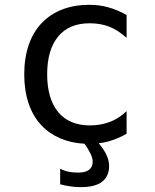

<svg xmlns="http://www.w3.org/2000/svg" viewBox="-20 -580 642 793"><path d="M350.6 -483.9C380.4 -483.9 407.7 -479 431.6 -469.7C455.6 -460.4 479 -444.8 502.9 -423.8V-518.1C477.5 -532.2 452.1 -543 427.2 -549.8C402.3 -556.6 377.9 -560.1 348.1 -560.1C267.6 -560.1 199.7 -534.7 151.9 -484.4C106.4 -436.5 80.1 -365.2 80.1 -272.9C80.1 -184.1 104.5 -111.8 151.4 -62C194.8 -16.1 256.3 9.8 329.1 13.7C338.9 27.8 346.7 40.5 352.1 51.3C359.4 65.4 362.8 76.7 362.8 87.9C362.8 101.6 357.9 113.3 348.1 121.1C337.9 129.4 322.8 132.8 302.2 132.8C291 132.8 275.9 131.8 263.7 129.4C251.5 127 239.7 122.6 228.5 117.2V181.2C242.7 185.1 257.3 188 271.5 189.9C285.6 191.9 299.8 192.9 314 192.9C354 192.9 382.8 185.1 401.4 170.9C420.9 155.8 430.7 132.8 430.7 106.9C430.7 87.4 425.3 70.8 418 56.2C411.1 42.5 400.9 27.3 387.7 11.7C402.8 10.3 416 7.3 428.7 3.9C453.1 -2.9 481 -14.6 502.9 -27.8V-121.1C482.9 -102.5 463.4 -87.9 434.1 -76.7C411.1 -67.9 384.3 -62 352.1 -62C295.4 -62 251 -80.1 220.2 -117.2C188 -156.2 174.8 -211.4 174.8 -273.4C174.8 -340.3 189.9 -392.6 220.2 -429.2C250.5 -465.8 293.9 -483.9 350.6 -483.9Z"/></svg>

Font: Hack
Style: Regular
Weight: 400
Monospace: yes
Designer: Christopher Simpkins
Foundry: Christopher Simpkins
Version: Version 2.010